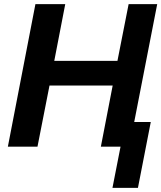

<svg xmlns="http://www.w3.org/2000/svg" viewBox="-20 -708 779 927"><path d="M562 0H467L524 -295H219L161 0H18L151 -688H295L242 -414H547L601 -688H739L628 -119H708L646 199H523Z"/></svg>

Font: Libra Sans Modern
Style: Bold Italic
Weight: 700
Italic angle: -12°
Foundry: Stefan Peev, Context Ltd
Version: Version 1.000